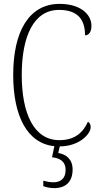

<svg xmlns="http://www.w3.org/2000/svg" viewBox="-20 -744 519 989"><path d="M259 225C318 225 354 193 354 129C354 75 320 51 280 44L288 10C388 10 447 -54 447 -88C447 -103 442 -112 433 -117C409 -64 368 -22 286 -22C154 -22 92 -160 92 -358C92 -556 153 -693 284 -693C383 -693 418 -641 418 -562C438 -562 451 -580 451 -611C451 -670 395 -724 287 -724C130 -724 48 -583 48 -358C48 -147 120 -5 260 9L248 66C293 71 318 91 318 131C318 175 293 195 255 195C239 195 222 192 203 187V215C222 222 241 225 259 225Z"/></svg>

Font: Noto Serif Hebrew Condensed ExtraLight
Style: Regular
Weight: 200
Width: 3
Designer: Monotype Design Team
Foundry: Monotype Imaging Inc.
Version: Version 2.004